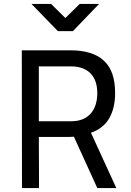

<svg xmlns="http://www.w3.org/2000/svg" viewBox="-20 -949 661 969"><path d="M330 -258H176L177 0H91L90 -695H337Q447 -695 504 -643Q561 -591 561 -480Q561 -404 531.5 -352.5Q502 -301 439 -279L567 0H471L353 -259ZM471 -479Q471 -544 436.5 -579Q402 -614 337 -614H176V-337H338Q374 -337 399 -348Q424 -359 440 -378.5Q456 -398 463.5 -423.5Q471 -449 471 -479ZM348 -792H272L139 -929H238L310 -858L382 -929H480Z"/></svg>

Font: Panefresco 500wt
Style: Regular
Weight: 700
Foundry: Campivisivi & Chank Co
Version: Version 1.001